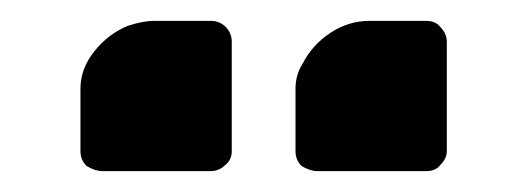

<svg xmlns="http://www.w3.org/2000/svg" viewBox="-20 -769 505 184"><path d="M127.9 -749H182.1Q190.4 -749 196.3 -743.2Q202.1 -737.3 202.1 -729V-624Q202.1 -615.7 195.8 -610.8Q189.9 -605 182.1 -605H78.1Q71.3 -605 63 -609.9Q57.1 -615.7 57.1 -624V-684.1Q57.1 -703.1 70.3 -719.7Q83.5 -736.3 102.1 -744.1Q116.7 -749 127.9 -749ZM334 -749H388.2Q397.5 -749 401.9 -743.2Q408.2 -736.8 408.2 -729V-624Q408.2 -617.2 401.9 -610.8Q397.5 -605 388.2 -605H284.2Q277.3 -605 269 -609.9Q263.2 -615.7 263.2 -624V-684.1Q263.2 -697.3 270 -708Q279.3 -726.1 296.6 -737.5Q314 -749 334 -749Z"/></svg>

Font: Cunia
Style: Bold
Weight: 700
Designer: Alejo Bergmann, Denis Ignatov
Foundry: Hubert & Fischer
Version: Version 1.00 February 21, 2019, initial release